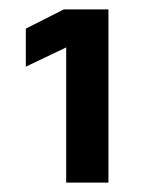

<svg xmlns="http://www.w3.org/2000/svg" viewBox="-20 -718 320 409"><path d="M35 -657V-576L121 -617V-329H211V-698H116Z"/></svg>

Font: Plexus Sans SemiBold
Style: Regular
Weight: 600
Version: Version 2.001;PS 002.001;hotconv 1.0.70;makeotf.lib2.5.58329